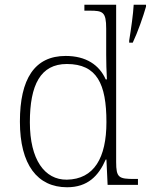

<svg xmlns="http://www.w3.org/2000/svg" viewBox="-20 -780 636 810"><path d="M263 10C350 10 396 -38 426 -107H429L434 0H562V-25H548C481 -25 470 -30 470 -97V-760H336V-735H358C414 -735 428 -730 428 -659V-548C428 -519 429 -481 431 -445H426C399 -506 343 -544 257 -544C126 -544 64 -447 64 -267C64 -85 138 10 263 10ZM525 -609V-600H540C561 -644 584 -710 596 -752V-760H544C542 -721 533 -658 525 -609ZM262 -22C168 -21 106 -107 106 -264C106 -422 151 -510 262 -510C389 -510 429 -426 429 -265C429 -114 377 -24 262 -22Z"/></svg>

Font: Noto Serif Devanagari ExtraLight
Style: Regular
Weight: 200
Designer: Universal Thirst, Indian Type Foundry and the Monotype Design Team
Foundry: Monotype Imaging Inc.
Version: Version 2.004